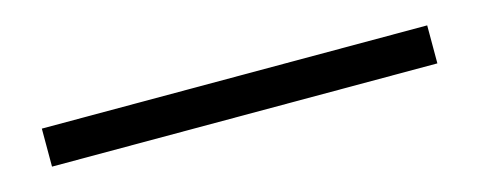

<svg xmlns="http://www.w3.org/2000/svg" viewBox="-21 9 610 244"><g transform="rotate(-15 283.5 131.0)"><path d="M30 156V106H537V156Z"/></g></svg>

Font: IBM Plex Thai Light
Style: Regular
Weight: 300
Designer: Mike Abbink, Paul van der Laan, Pieter van Rosmalen, Ben Mitchell, Mark Frömberg
Foundry: Bold Monday
Version: Version 1.0